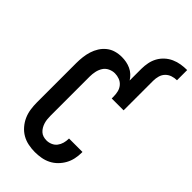

<svg xmlns="http://www.w3.org/2000/svg" viewBox="-291 -1035 1119 1119"><g transform="rotate(45 268.5 -475.0)"><path d="M343 -774Q343 -799 348 -824.5Q353 -850 365 -872Q377 -894 396 -911.5Q415 -929 438.5 -939.5Q462 -950 487 -954Q512 -958 537 -958V-874Q517 -874 498 -867.5Q479 -861 465.5 -847Q452 -833 446.5 -813.5Q441 -794 441 -774ZM247 8Q220 8 192.5 2.5Q165 -3 141.5 -16.5Q118 -30 99.5 -51.5Q81 -73 70 -98Q59 -123 55 -150.5Q51 -178 51 -205V-530Q51 -555 54 -580.5Q57 -606 64.5 -630Q72 -654 85.5 -675.5Q99 -697 119 -713Q139 -729 163.5 -736Q188 -743 214 -743Q233 -743 251.5 -739.5Q270 -736 287.5 -728Q305 -720 319 -707Q333 -694 343 -678V-774H441V-530H343V-546Q343 -565 338.5 -584Q334 -603 321.5 -618Q309 -633 290.5 -640Q272 -647 253 -647Q232 -647 212.5 -637.5Q193 -628 182 -610.5Q171 -593 166.5 -572Q162 -551 162 -530V-205Q162 -191 163.5 -177.5Q165 -164 169 -151Q173 -138 180 -126Q187 -114 197 -105Q207 -96 220 -92Q233 -88 247 -88Q265 -88 282.5 -95.5Q300 -103 311 -117.5Q322 -132 327 -150Q332 -168 332 -186V-189H443V-183Q443 -157 437.5 -131.5Q432 -106 419.5 -83.5Q407 -61 388.5 -42.5Q370 -24 347 -12.5Q324 -1 298.5 3.5Q273 8 247 8Z"/></g></svg>

Font: Iosevka Custom
Style: Bold
Weight: 700
Monospace: yes
Designer: Belleve Invis
Foundry: Belleve Invis
Version: Version 30.3.3; ttfautohint (v1.8.3)